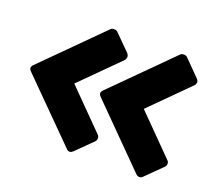

<svg xmlns="http://www.w3.org/2000/svg" viewBox="-100 -732 935 834"><g transform="rotate(20 367.0 -315.0)"><path d="M280.3 -592.8Q285.2 -597.7 294.9 -597.7Q305.7 -597.7 311.5 -591.8Q335.9 -567.4 383.8 -519.5Q389.6 -512.7 390.6 -503.9Q389.6 -501 388.7 -496.1Q387.7 -492.2 384.8 -488.3Q327.1 -430.7 212.9 -316.4Q255.9 -272.5 384.8 -142.6Q390.6 -136.7 390.6 -127.9Q390.6 -117.2 382.8 -110.4Q358.4 -85.9 309.6 -38.1Q306.6 -35.2 302.7 -33.2Q298.8 -31.2 294.9 -31.2Q286.1 -31.2 280.3 -38.1Q192.4 -126 18.6 -300.8Q10.7 -308.6 10.7 -315.4Q10.7 -323.2 18.6 -331.1Q105.5 -418 280.3 -592.8ZM602.5 -592.8Q607.4 -597.7 617.2 -597.7Q627.9 -597.7 633.8 -591.8Q657.2 -567.4 705.1 -519.5Q711.9 -512.7 712.9 -503.9Q711.9 -501 710.9 -496.1Q710 -492.2 706.1 -488.3Q649.4 -430.7 534.2 -316.4Q577.1 -272.5 706.1 -142.6Q712.9 -136.7 712.9 -127.9Q712.9 -117.2 705.1 -110.4Q680.7 -85.9 631.8 -38.1Q628.9 -35.2 625 -33.2Q621.1 -31.2 617.2 -31.2Q608.4 -31.2 601.6 -38.1Q514.6 -126 340.8 -300.8Q333 -308.6 333 -315.4Q333 -323.2 340.8 -331.1Q427.7 -418 602.5 -592.8Z"/></g></svg>

Font: Cocogoose
Style: Regular
Weight: 400
Designer: Cosimo Lorenzo Pancini
Version: Version 1.000